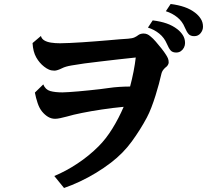

<svg xmlns="http://www.w3.org/2000/svg" viewBox="-20 -896 1040 962"><path d="M835 -876Q874 -871.1 904.3 -860.6Q934.6 -850.1 958 -832Q974.6 -819.3 985.8 -802Q997.1 -784.7 997.1 -762.2Q997.1 -744.6 985.1 -729.7Q973.1 -714.8 953.1 -714.8Q934.6 -714.8 925 -725.3Q915.5 -735.8 905.8 -758.8Q893.6 -789.1 868.4 -809.3Q843.3 -829.6 811 -839.8ZM745.1 -793.9Q784.2 -789.1 814.5 -778.6Q844.7 -768.1 868.2 -750Q884.8 -737.3 896 -720Q907.2 -702.6 907.2 -680.2Q907.2 -668.9 901.9 -658Q896.5 -647 886.5 -639.9Q876.5 -632.8 862.8 -632.8Q844.2 -632.8 835 -643.3Q825.7 -653.8 815.9 -676.8Q803.2 -707 778.3 -727.3Q753.4 -747.6 721.2 -757.8ZM196.8 -473.1Q207.5 -446.8 231.7 -439.9Q255.9 -433.1 293 -433.1Q304.2 -433.1 325.2 -434.6Q346.2 -436 372.6 -438.2Q398.9 -440.4 426.8 -443.4Q454.6 -446.3 480.2 -449.2Q505.9 -452.1 524.9 -455.1Q550.8 -459 578.9 -460.7Q606.9 -462.4 631.8 -462.4Q641.6 -499 649.2 -537.8Q656.7 -576.7 660.2 -607.9Q617.7 -603.5 572.5 -598.4Q527.3 -593.3 483.9 -588.1Q440.4 -583 402.8 -578.1Q369.1 -573.2 338.6 -568.1Q308.1 -563 291 -554.2Q280.3 -548.8 270 -545.4Q259.8 -542 252.9 -542Q237.3 -542 225.1 -547.4Q212.9 -552.7 201.2 -562Q177.7 -580.1 161.6 -608.4Q145.5 -636.7 143.1 -680.2L185.1 -715.8Q188.5 -701.7 201.9 -693.6Q215.3 -685.5 235.8 -682.4Q256.3 -679.2 280.8 -679.2Q300.8 -679.2 330.6 -680.7Q360.4 -682.1 394 -684.3Q427.7 -686.5 459 -689Q491.2 -691.4 521.7 -694.1Q552.2 -696.8 578.1 -699Q604 -701.2 622.1 -702.1Q643.6 -703.6 655 -709.2Q666.5 -714.8 672.9 -720.2Q679.2 -724.6 685.8 -726.3Q692.4 -728 699.2 -728Q709 -728 717.3 -724.6Q725.6 -721.2 734.9 -712.9Q746.1 -704.1 760.5 -687.5Q774.9 -670.9 789.1 -653.1Q803.2 -635.3 812 -621.1Q817.4 -612.8 821.3 -604Q825.2 -595.2 825.2 -583Q825.2 -576.7 820.8 -569.8Q816.4 -563 812 -560.1Q807.1 -557.1 799.1 -547.4Q791 -537.6 788.1 -523.9Q783.7 -503.4 776.1 -475.3Q768.6 -447.3 759 -416.7Q749.5 -386.2 738.5 -357.7Q727.5 -329.1 715.8 -307.1Q683.6 -246.6 640.6 -187.5Q597.7 -128.4 536.1 -81.1Q501 -54.2 461.2 -30Q421.4 -5.9 380.4 13.4Q339.4 32.7 300.8 45.9L252 -14.2Q310.1 -38.1 368.2 -76.7Q426.3 -115.2 474.1 -163.1Q511.2 -200.2 543.2 -252Q575.2 -303.7 599.6 -360.8Q543.9 -355.5 490.2 -347.4Q436.5 -339.4 391.4 -330.3Q346.2 -321.3 314.9 -312Q296.9 -307.1 281.7 -304Q266.6 -300.8 255.9 -300.8Q237.3 -300.8 220.9 -310.5Q204.6 -320.3 190.9 -336.9Q177.2 -353.5 168.5 -379.6Q159.7 -405.8 154.8 -432.1Z"/></svg>

Font: BIZ UDMincho
Style: Bold
Weight: 700
Monospace: yes
Designer: TypeBank Co., Ltd.
Foundry: Morisawa Inc.
Version: Version 1.06